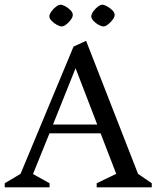

<svg xmlns="http://www.w3.org/2000/svg" viewBox="-20 -805 672 825"><path d="M0.4 0V-17.6L68.3 -58L296 -604.9L350 -629.6L573.1 -58L632.1 -17.6V0H395.4V-17.6L479.4 -58L412.3 -232H192.5L121.8 -57.2L193 -17.6V0ZM207.8 -270H397.8L304.7 -511.9ZM245.1 -691.4Q237.3 -691.4 224.9 -698Q212.5 -704.7 202.3 -714.9Q192.2 -725.2 192.2 -734.1Q192.2 -743.6 200.6 -755.5Q209.1 -767.5 220.5 -776.1Q232 -784.7 239.8 -784.7Q248.5 -784.7 260.8 -778Q273.1 -771.2 283 -761.1Q292.8 -750.9 292.8 -741Q292.8 -731.5 284.2 -720Q275.7 -708.4 264.7 -699.9Q253.6 -691.4 245.1 -691.4ZM424.4 -691.4Q416.6 -691.4 404.2 -698Q391.8 -704.7 382 -714.9Q372.3 -725.2 372.3 -734.1Q372.3 -743.6 380.6 -755.5Q389 -767.5 400 -776.1Q411.1 -784.7 419.7 -784.7Q427.6 -784.7 440 -778Q452.4 -771.2 462.6 -761.1Q472.7 -750.9 472.7 -741Q472.7 -731.5 463.8 -720Q455 -708.4 443.9 -699.9Q432.9 -691.4 424.4 -691.4Z"/></svg>

Font: Ancizar Serif Light
Style: Regular
Weight: 300
Designer: Cesar Puertas, Viviana Monsalve, Julian Moncada, Julian Prieto, Jose Castro, Felipe Aragon, Mariel Hernandez, Sara Alarc
Version: Version 8.100